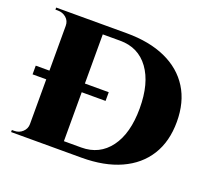

<svg xmlns="http://www.w3.org/2000/svg" viewBox="-106 -735 957 870"><g transform="rotate(20 372.5 -300.0)"><path d="M365 -600Q475 -600 553.5 -564.5Q632 -529 674 -462Q716 -395 716 -300Q716 -205 674 -138Q632 -71 553.5 -35.5Q475 0 365 0H140L138 -43Q217 -43 262.5 -43Q308 -43 328.5 -43Q349 -43 349 -43Q436 -43 486.5 -111Q537 -179 537 -300Q537 -421 487 -489.5Q437 -558 349 -558Q349 -558 328 -558Q307 -558 258.5 -558Q210 -558 129 -558V-600ZM265 -600V0H94V-600ZM97 -63V0H26V-10Q26 -10 31.5 -10Q37 -10 38 -10Q61 -10 77.5 -25.5Q94 -41 94 -63ZM96 -537H94Q94 -561 77 -575.5Q60 -590 37 -590Q37 -590 31.5 -590Q26 -590 25 -590V-600H96ZM28 -321H380V-279H28Z"/></g></svg>

Font: Cinzel ExtraBold
Style: Regular
Weight: 800
Designer: Natanael Gama
Version: Version 2.000